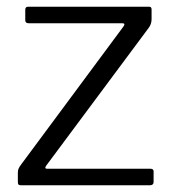

<svg xmlns="http://www.w3.org/2000/svg" viewBox="-20 -550 512 570"><path d="M33 -10V-37Q33 -44 35 -49Q37 -54 43 -62L347 -472Q353 -481 343 -481H65Q55 -481 55 -490V-521Q55 -530 63 -530H423Q430 -530 430 -522V-493Q430 -479 422 -468L117 -58Q111 -49 120 -49H427Q436 -49 436 -41V-10Q436 0 425 0H42Q37 0 35 -2Q33 -4 33 -10Z"/></svg>

Font: Libre Franklin Light
Style: Regular
Weight: 300
Designer: Pablo Impallari, Rodrigo Fuenzalida
Foundry: Impallari Type
Version: Version 1.002; ttfautohint (v1.5)